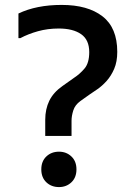

<svg xmlns="http://www.w3.org/2000/svg" viewBox="-20 -752 541 781"><path d="M164 -199V-265Q164 -308 180.5 -342Q197 -376 234 -402L282 -436Q305 -451 324 -473.5Q343 -496 343 -540Q343 -590 310 -613Q277 -636 219 -636Q174 -636 134.5 -625Q95 -614 63 -597H55V-697Q128 -732 231 -732Q337 -732 397 -685.5Q457 -639 457 -541Q457 -501 444.5 -472Q432 -443 413.5 -422.5Q395 -402 376 -389Q357 -376 345 -368L307 -341Q285 -325 278 -302.5Q271 -280 271 -261V-199ZM220 9Q189 9 168.5 -10.5Q148 -30 148 -63Q148 -96 168.5 -115.5Q189 -135 220 -135Q250 -135 270.5 -115.5Q291 -96 291 -63Q291 -30 270.5 -10.5Q250 9 220 9Z"/></svg>

Font: Kufam Medium
Style: Regular
Weight: 500
Designer: Wael Morcos, Artur Schmal
Foundry: Original Type
Version: Version 1.300; ttfautohint (v1.8.3)